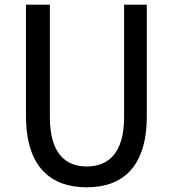

<svg xmlns="http://www.w3.org/2000/svg" viewBox="-20 -786 740 820"><path d="M91 -290C91 -71 199 14 350 14C502 14 607 -71 607 -290V-766H510V-286C510 -131 442 -75 350 -75C260 -75 193 -131 193 -286V-766H91Z"/></svg>

Font: Kawkab Mono Light
Style: Bold
Weight: 400
Monospace: yes
Designer: Abdullah Arif
Foundry: Abdullah Arif
Version: Version 1.000;PS 000.500;hotconv 1.0.88;makeotf.lib2.5.64775